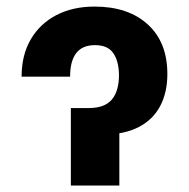

<svg xmlns="http://www.w3.org/2000/svg" viewBox="-20 -573 584 593"><path d="M46.7 -336.3Q46.7 -403.1 75.1 -451.6Q103.5 -500.1 154.3 -526.4Q205.1 -552.7 272.1 -552.7Q375.9 -552.7 436.4 -497.6Q496.9 -442.5 496.9 -344.3Q496.9 -287.6 474.8 -245.6Q452.7 -203.6 408.6 -180.7Q364.6 -157.7 297.9 -157.2H222.3V-239.3H254.3Q303 -239.3 325.1 -265.2Q347.2 -291.2 347.5 -340.6Q347.2 -383.5 330.1 -408.5Q313.1 -433.6 273.4 -433.6Q234.3 -433.6 215.4 -408.9Q196.5 -384.3 196.5 -336.3ZM198.8 -239.3H348.6V0H198.8Z"/></svg>

Font: Inter Tight
Style: Regular
Weight: 400
Designer: Rasmus Andersson
Foundry: rsms
Version: Version 3.002